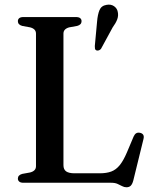

<svg xmlns="http://www.w3.org/2000/svg" viewBox="-20 -772 653 811"><path d="M306 -662.5 272.5 -656.5Q261 -653.5 254.5 -647Q248 -640.5 248 -630V-74.5Q248 -56 259.5 -48Q271 -40 295 -40H401Q430 -40 450 -47.5Q470 -55 485.5 -74Q501 -93 516 -128L544.5 -195.5Q549 -205.5 555.5 -209.2Q562 -213 571.5 -211Q581 -209 585 -202.5Q589 -196 586 -184.5L543 -9.5Q539 5.5 532.5 12.2Q526 19 514 19Q504.5 19 495.8 14.2Q487 9.5 476.5 4.8Q466 0 450 0H79Q67 0 61.2 -5Q55.5 -10 55.5 -17.5Q55.5 -32.5 74 -37.5L107 -43.5Q119 -46.5 125.5 -53Q132 -59.5 132 -70V-630Q132 -640.5 125.5 -647Q119 -653.5 107 -656.5L74 -662.5Q55.5 -667.5 55.5 -682.5Q55.5 -690.5 61.2 -695.2Q67 -700 79 -700H300.5Q313 -700 318.8 -695.2Q324.5 -690.5 324.5 -682.5Q324.5 -667.5 306 -662.5ZM390 -680.5Q392.5 -710.5 400.2 -729.2Q408 -748 430 -751.5Q448.5 -755 461.8 -745.8Q475 -736.5 477.5 -721.5Q481 -705.5 475 -689.8Q469 -674 456 -656.5L406.5 -565.5Q403 -561.5 398 -559.5Q393 -557.5 387.5 -559Q382 -561.5 381.2 -566.5Q380.5 -571.5 380.5 -577.5Z"/></svg>

Font: Fraunces 17pt
Style: Regular
Weight: 400
Version: Version 1.000;[b76b70a41]